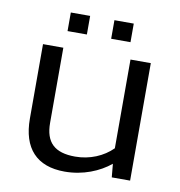

<svg xmlns="http://www.w3.org/2000/svg" viewBox="-73 -685 717 763"><g transform="rotate(10 285.0 -303.5)"><path d="M152 -542H230V-617H152ZM328 -542H406V-617H328ZM65 -474V-174C65 -54 124 10 237 10C311 10 376 -17 421 -54L426 0H500V-474H418V-116C381 -79 327 -56 268 -56C185 -56 147 -92 147 -171V-474Z"/></g></svg>

Font: Kanit Light
Style: Regular
Weight: 300
Designer: Katatrad Team
Foundry: CadsonDemak
Version: Version 1.000;PS 001.000;hotconv 1.0.88;makeotf.lib2.5.64775